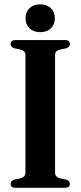

<svg xmlns="http://www.w3.org/2000/svg" viewBox="-20 -890 382 910"><path d="M241 -71Q241 -52 263.5 -45L295 -38.5Q311 -32.5 311 -18.5Q311 0 289.5 0H52Q30.5 0 30.5 -18.5Q30.5 -32.5 46.5 -38.5L78 -45Q100.5 -52 100.5 -71V-629.5Q100.5 -648.5 79 -654.5L46.5 -661.5Q30.5 -667.5 30.5 -681.5Q30.5 -700 52 -700H289.5Q311 -700 311 -681.5Q311 -667.5 295 -661.5L262.5 -654.5Q241 -648.5 241 -629.5ZM170.5 -737.5Q138.5 -737.5 119.8 -755.8Q101 -774 101 -803.5Q101 -833 120 -851.2Q139 -869.5 170.5 -869.5Q202.5 -869.5 221.2 -851.2Q240 -833 240 -803.5Q240 -774 221.2 -755.8Q202.5 -737.5 170.5 -737.5Z"/></svg>

Font: Fraunces 144pt Soft SemiBold
Style: Regular
Weight: 600
Version: Version 1.000;[b76b70a41]